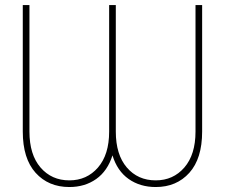

<svg xmlns="http://www.w3.org/2000/svg" viewBox="-20 -731 895 761"><path d="M254.9 10.3Q171.9 10.3 121.1 -46.1Q70.3 -102.5 70.3 -209.5V-710.9H96.7V-209.5Q96.7 -118.2 140.6 -67.1Q184.6 -16.1 254.9 -16.1Q324.2 -16.1 368.4 -67.1Q412.6 -118.2 412.6 -209.5V-710.9H439V-209.5Q439 -118.2 482.7 -67.1Q526.4 -16.1 597.2 -16.1Q666.5 -16.1 710.7 -67.1Q754.9 -118.2 754.9 -209.5V-710.9H781.2V-209.5Q781.2 -102.5 730.5 -46.1Q679.7 10.3 597.2 10.3Q535.2 10.3 490 -21.5Q444.8 -53.2 425.8 -115.2Q406.2 -53.2 361.3 -21.5Q316.4 10.3 254.9 10.3Z"/></svg>

Font: Roboto Slab Thin
Style: Regular
Weight: 100
Designer: Google
Version: Version 2.000; ttfautohint (v1.8.1.43-b0c9)